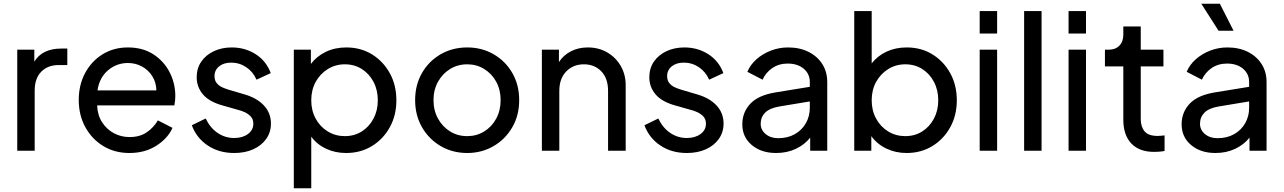

<svg xmlns="http://www.w3.org/2000/svg" viewBox="-20 -804 6847 1024"><path d="M72 0H165V-321Q165 -386 200 -421.5Q235 -457 292 -457H339V-545H306Q256 -545 220 -527.5Q184 -510 163 -475V-539H72Z M670 12Q753 12 814 -27Q875 -66 900 -122L822 -162Q799 -123 762 -98Q725 -73 671 -73Q626 -73 587.5 -93.5Q549 -114 524.5 -152Q500 -190 498 -242H910Q915 -269 915 -292Q915 -359 885 -418Q855 -477 798.5 -514Q742 -551 662 -551Q587 -551 528 -515Q469 -479 434.5 -415.5Q400 -352 400 -271Q400 -190 435 -126Q470 -62 531 -25Q592 12 670 12ZM662 -468Q703 -468 737 -449.5Q771 -431 792 -398Q813 -365 814 -322H500Q510 -390 556 -429Q602 -468 662 -468Z M1229 12Q1287 12 1331 -8Q1375 -28 1400 -63.5Q1425 -99 1425 -145Q1425 -201 1388 -241Q1351 -281 1286 -300L1198 -326Q1182 -331 1165 -338.5Q1148 -346 1136 -360.5Q1124 -375 1124 -398Q1124 -430 1148.5 -450Q1173 -470 1213 -470Q1257 -470 1293.5 -445.5Q1330 -421 1348 -379L1424 -414Q1400 -479 1343.5 -515Q1287 -551 1216 -551Q1163 -551 1120.5 -531Q1078 -511 1053.5 -475.5Q1029 -440 1029 -392Q1029 -340 1062.5 -300.5Q1096 -261 1169 -241L1250 -218Q1267 -214 1285.5 -205.5Q1304 -197 1317.5 -182.5Q1331 -168 1331 -144Q1331 -110 1302 -89Q1273 -68 1229 -68Q1180 -68 1140 -95.5Q1100 -123 1077 -172L1003 -136Q1028 -68 1088 -28Q1148 12 1229 12Z M1547 200H1640V-75Q1671 -33 1719.5 -10.5Q1768 12 1826 12Q1903 12 1963.5 -25Q2024 -62 2059 -125.5Q2094 -189 2094 -269Q2094 -350 2059 -413.5Q2024 -477 1964 -514Q1904 -551 1827 -551Q1766 -551 1717.5 -527.5Q1669 -504 1638 -463V-539H1547ZM1819 -78Q1769 -78 1728 -103Q1687 -128 1663.5 -171.5Q1640 -215 1640 -269Q1640 -324 1663.5 -367Q1687 -410 1728 -435.5Q1769 -461 1819 -461Q1870 -461 1909.5 -436Q1949 -411 1972 -367.5Q1995 -324 1995 -269Q1995 -215 1972 -171.5Q1949 -128 1909.5 -103Q1870 -78 1819 -78Z M2472 12Q2548 12 2611 -24Q2674 -60 2711.5 -124Q2749 -188 2749 -270Q2749 -351 2712.5 -414.5Q2676 -478 2613 -514.5Q2550 -551 2472 -551Q2393 -551 2330 -514.5Q2267 -478 2230.5 -414.5Q2194 -351 2194 -270Q2194 -189 2231 -125Q2268 -61 2331 -24.5Q2394 12 2472 12ZM2472 -78Q2421 -78 2380.5 -103Q2340 -128 2316 -171.5Q2292 -215 2292 -270Q2292 -325 2316 -368Q2340 -411 2380.5 -436Q2421 -461 2472 -461Q2522 -461 2562.5 -436Q2603 -411 2626.5 -368Q2650 -325 2650 -270Q2650 -215 2626.5 -171.5Q2603 -128 2562.5 -103Q2522 -78 2472 -78Z M2870 0H2963V-319Q2963 -385 3000 -423Q3037 -461 3094 -461Q3151 -461 3187 -423.5Q3223 -386 3223 -319V0H3317V-349Q3317 -407 3290.5 -452.5Q3264 -498 3218.5 -524.5Q3173 -551 3115 -551Q3065 -551 3025 -530.5Q2985 -510 2961 -473V-539H2870Z M3643 12Q3701 12 3745 -8Q3789 -28 3814 -63.5Q3839 -99 3839 -145Q3839 -201 3802 -241Q3765 -281 3700 -300L3612 -326Q3596 -331 3579 -338.5Q3562 -346 3550 -360.5Q3538 -375 3538 -398Q3538 -430 3562.5 -450Q3587 -470 3627 -470Q3671 -470 3707.5 -445.5Q3744 -421 3762 -379L3838 -414Q3814 -479 3757.5 -515Q3701 -551 3630 -551Q3577 -551 3534.5 -531Q3492 -511 3467.5 -475.5Q3443 -440 3443 -392Q3443 -340 3476.5 -300.5Q3510 -261 3583 -241L3664 -218Q3681 -214 3699.5 -205.5Q3718 -197 3731.5 -182.5Q3745 -168 3745 -144Q3745 -110 3716 -89Q3687 -68 3643 -68Q3594 -68 3554 -95.5Q3514 -123 3491 -172L3417 -136Q3442 -68 3502 -28Q3562 12 3643 12Z M4119 12Q4178 12 4225 -10.5Q4272 -33 4301 -70V0H4392V-366Q4392 -421 4365.5 -462.5Q4339 -504 4292 -527.5Q4245 -551 4183 -551Q4135 -551 4091 -534Q4047 -517 4014 -487.5Q3981 -458 3966 -421L4047 -379Q4064 -417 4099 -441Q4134 -465 4181 -465Q4234 -465 4266.5 -437.5Q4299 -410 4299 -366V-341L4115 -311Q4024 -296 3981.5 -250.5Q3939 -205 3939 -141Q3939 -73 3989.5 -30.5Q4040 12 4119 12ZM4037 -144Q4037 -179 4060.5 -203Q4084 -227 4136 -236L4299 -263V-229Q4299 -184 4278 -147Q4257 -110 4219 -88.5Q4181 -67 4130 -67Q4090 -67 4063.5 -89Q4037 -111 4037 -144Z M4815 12Q4892 12 4952.5 -25Q5013 -62 5048 -125.5Q5083 -189 5083 -269Q5083 -350 5048 -413.5Q5013 -477 4953 -514Q4893 -551 4816 -551Q4756 -551 4708 -528.5Q4660 -506 4629 -466V-745H4536V0H4627V-78Q4658 -35 4707.5 -11.5Q4757 12 4815 12ZM4808 -78Q4758 -78 4717 -103Q4676 -128 4652.5 -171.5Q4629 -215 4629 -269Q4629 -324 4652.5 -367Q4676 -410 4717 -435.5Q4758 -461 4808 -461Q4859 -461 4898.5 -436Q4938 -411 4961 -367.5Q4984 -324 4984 -269Q4984 -215 4961 -171.5Q4938 -128 4898.5 -103Q4859 -78 4808 -78Z M5205 -625H5298V-745H5205ZM5205 0H5298V-539H5205Z M5442 0H5535V-745H5442Z M5679 -625H5772V-745H5679ZM5679 0H5772V-539H5679Z M6135 6Q6146 6 6162 5Q6178 4 6191 1V-82Q6182 -81 6172 -80Q6162 -79 6154 -79Q6105 -79 6084.5 -103.5Q6064 -128 6064 -169V-450H6185V-539H6064V-663H5971V-619Q5971 -582 5950 -560.5Q5929 -539 5893 -539H5873V-450H5971V-166Q5971 -84 6013.5 -39Q6056 6 6135 6Z M6462 12Q6521 12 6568 -10.5Q6615 -33 6644 -70V0H6735V-366Q6735 -421 6708.5 -462.5Q6682 -504 6635 -527.5Q6588 -551 6526 -551Q6478 -551 6434 -534Q6390 -517 6357 -487.5Q6324 -458 6309 -421L6390 -379Q6407 -417 6442 -441Q6477 -465 6524 -465Q6577 -465 6609.5 -437.5Q6642 -410 6642 -366V-341L6458 -311Q6367 -296 6324.5 -250.5Q6282 -205 6282 -141Q6282 -73 6332.5 -30.5Q6383 12 6462 12ZM6380 -144Q6380 -179 6403.5 -203Q6427 -227 6479 -236L6642 -263V-229Q6642 -184 6621 -147Q6600 -110 6562 -88.5Q6524 -67 6473 -67Q6433 -67 6406.5 -89Q6380 -111 6380 -144ZM6479 -640H6559L6486 -784H6387Z"/></svg>

Font: Plus Jakarta Sans Medium
Style: Regular
Weight: 500
Designer: Gumpita Rahayu
Foundry: Tokotype
Version: Version 2.004; ttfautohint (v1.8.3)